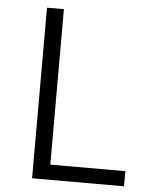

<svg xmlns="http://www.w3.org/2000/svg" viewBox="-51 -742 615 784"><g transform="rotate(5 256.5 -349.5)"><path d="M109.9 -699.2H179.2V-62H486.8V0H109.9Z"/></g></svg>

Font: Montserrat arm Light
Style: Regular
Weight: 300
Designer: Julieta Ulanovsky
Foundry: Julieta Ulanovsky
Version: Version 6.000;PS 006.000;hotconv 1.0.88;makeotf.lib2.5.64775